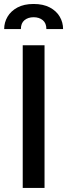

<svg xmlns="http://www.w3.org/2000/svg" viewBox="-38 -922 329 942"><path d="M73.5 0V-700H180.5V0ZM127 -902.5Q174.5 -902.5 206.8 -885.2Q239 -868 255.2 -840Q271.5 -812 271.5 -779.5H189.5Q189.5 -808.5 171.8 -823Q154 -837.5 127 -837.5Q100 -837.5 82.2 -823Q64.5 -808.5 64.5 -779.5H-17.5Q-17.5 -812 -1 -840Q15.5 -868 47.5 -885.2Q79.5 -902.5 127 -902.5Z"/></svg>

Font: Cabin SemiCondensedMedium
Style: Regular
Weight: 500
Width: 4
Designer: Pablo Impallari
Foundry: Pablo Impallari. http://www.impallari.com Igino Marini. http://www.ikern.com
Version: Version 3.001